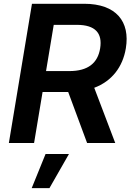

<svg xmlns="http://www.w3.org/2000/svg" viewBox="-20 -747 694 1003"><path d="M637.4 -494.7C660.5 -634.2 587 -727.3 419.7 -727.3H147L26.3 0H158L202.4 -266.3H336.3L435 0H582L472.3 -288.4C563.9 -322.8 621.1 -396.3 637.4 -494.7ZM503.2 -494.7C490.8 -417.6 440 -375.7 342.3 -375.7H220.5L260.7 -617.2H381.4C479.4 -617.2 515.6 -572.4 503.2 -494.7ZM145.6 235.8H238.3L340.2 57.5H218Z"/></svg>

Font: TID UI Semi Bold
Style: Italic
Weight: 600
Italic angle: -9.39999°
Designer: The TID Project Authors
Foundry: Bakken & Bæck
Version: Version 1.001;hotconv 1.0.109;makeotfexe 2.5.65596